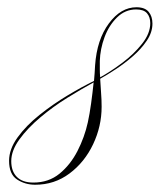

<svg xmlns="http://www.w3.org/2000/svg" viewBox="-20 -495 440 529"><path d="M260 -201Q260 -147 236.5 -97.5Q213 -48 171.5 -17Q130 14 77 14Q49 14 27 -0.5Q5 -15 5 -52Q5 -84 28.5 -116.5Q52 -149 89 -178.5Q126 -208 166 -232Q206 -256 239 -272Q241 -294 242 -315Q247 -386 280 -430.5Q313 -475 356 -475Q379 -475 389.5 -462.5Q400 -450 400 -430Q400 -406 384.5 -383Q369 -360 346 -340Q323 -320 298.5 -304Q274 -288 256 -278Q257 -258 258.5 -239Q260 -220 260 -201ZM255 -327Q255 -315 255 -304Q255 -293 256 -282Q285 -298 317 -322Q349 -346 371.5 -374.5Q394 -403 394 -431Q394 -448 385 -458.5Q376 -469 355 -469Q325 -469 302.5 -447Q280 -425 268 -392.5Q256 -360 255 -327ZM72 8Q114 8 144 -16.5Q174 -41 193.5 -79Q213 -117 222 -158Q227 -181 231 -210Q235 -239 238 -268Q205 -250 165.5 -225.5Q126 -201 91 -171.5Q56 -142 33.5 -111Q11 -80 11 -51Q11 -23 26.5 -7.5Q42 8 72 8Z"/></svg>

Font: Ballet 72pt
Style: Regular
Weight: 400
Designer: Maximiliano R. Sproviero
Foundry: Omnibus-Type
Version: Version 1.100; ttfautohint (v1.8.3)